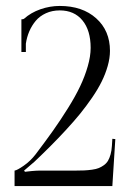

<svg xmlns="http://www.w3.org/2000/svg" viewBox="-20 -626 428 646"><path d="M358 0H29V-52Q37.5 -53 59.9 -68.5Q82.2 -84 100 -107Q133.2 -150.8 158.6 -186.6Q184 -222.5 208.9 -262.4Q233.8 -302.2 249.6 -335.6Q265.5 -369 275.2 -402.8Q285 -436.5 285 -465Q285 -523.8 257.4 -557.4Q229.8 -591 181 -591Q155.5 -591 134.6 -581.5Q113.8 -572 100.2 -555.9Q86.8 -539.8 78.5 -520.4Q70.2 -501 67 -479V-451H52V-561Q59 -561 61 -563Q83.8 -583.5 115.9 -594.8Q148 -606 181 -606Q257.2 -606 303.6 -564.4Q350 -522.8 350 -455Q350 -430.8 342.4 -404Q334.8 -377.2 322.1 -351.6Q309.5 -326 289.9 -297.4Q270.2 -268.8 249.5 -243.2Q228.8 -217.8 201.6 -188.4Q174.5 -159 150.2 -134.8Q126 -110.5 96 -82L61 -52L64 -48Q69.8 -49 86.5 -50.5Q103.2 -52 112 -52H232Q250.5 -52 263.2 -52.6Q276 -53.2 289.8 -55.1Q303.5 -57 312.4 -60.6Q321.2 -64.2 329.8 -70.4Q338.2 -76.5 343.4 -85.2Q348.5 -94 352 -106.4Q355.5 -118.8 356.5 -135L358 -159L368 -158Z"/></svg>

Font: FogtwoNo5
Style: Regular
Weight: 400
Designer: gluk (gluksza@wp.pl)
Foundry: gluk (gluksza@wp.pl)
Version: Version 0.87